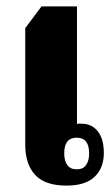

<svg xmlns="http://www.w3.org/2000/svg" viewBox="-20 -572 350 601"><path d="M188 9Q121 9 90 -24.5Q59 -58 59 -119V-484L110 -552H221V-184Q223 -185 231 -185Q239 -185 247 -184Q273 -180 289 -157Q305 -134 305 -93Q305 -46 276 -18.5Q247 9 188 9ZM220 -42Q240 -42 249.5 -55.5Q259 -69 259 -92Q259 -141 220 -141Q181 -141 181 -92Q181 -69 190.5 -55.5Q200 -42 220 -42Z"/></svg>

Font: Noto Serif Thai ExtraCondensed Black
Style: Regular
Weight: 900
Width: 2
Designer: Monotype Design Team
Foundry: Monotype Imaging Inc.
Version: Version 2.002; ttfautohint (v1.8.4.7-5d5b)